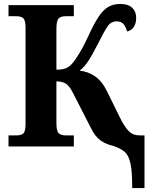

<svg xmlns="http://www.w3.org/2000/svg" viewBox="-20 -740 766 970"><path d="M648 210Q648 151 643.5 113.5Q639 76 629 54Q619 32 600 19.5Q581 7 552 -3Q512 -12 486 -32Q460 -52 442 -88L350 -268Q330 -308 311 -318.5Q292 -329 265 -329V-119Q265 -77 277 -66.5Q289 -56 312 -56H353V0H23V-56H63Q86 -56 97.5 -65.5Q109 -75 109 -114V-599Q109 -638 97.5 -648Q86 -658 63 -658H23V-714H353V-658H312Q289 -658 277 -647.5Q265 -637 265 -595V-388Q293 -388 310 -394Q327 -400 343 -417Q356 -431 378.5 -467Q401 -503 426 -557Q453 -617 476.5 -653Q500 -689 526 -704.5Q552 -720 588 -720Q627 -720 647.5 -701Q668 -682 668 -650Q668 -622 656 -604Q644 -586 622 -581Q617 -601 605.5 -616.5Q594 -632 570 -632Q541 -632 524 -607.5Q507 -583 477 -523Q445 -460 425 -430Q405 -400 382 -383Q424 -379 460 -354.5Q496 -330 522 -276L585 -148Q608 -101 629.5 -78.5Q651 -56 685 -56H710V210Z"/></svg>

Font: Noto Serif SemiCondensed ExtraBold
Style: Regular
Weight: 800
Width: 4
Designer: Monotype Design Team
Foundry: Monotype Imaging Inc.
Version: Version 2.015